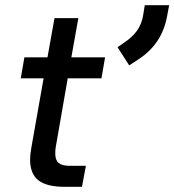

<svg xmlns="http://www.w3.org/2000/svg" viewBox="-20 -720 672 740"><path d="M96 -105Q96 -124 101 -152L148 -418H60L74 -499H163L190 -650H282L255 -499H385L371 -418H241L195 -154Q193 -144 193 -128Q193 -103 206 -92Q219 -81 248 -81H311L296 0H229Q160 0 128 -25Q96 -50 96 -105ZM433 -538 456 -554Q490 -576 508.5 -602.5Q527 -629 532 -663L538 -700H632L625 -663Q615 -604 585.5 -560.5Q556 -517 504 -485L478 -468Z"/></svg>

Font: Bai Jamjuree Medium
Style: Italic
Weight: 500
Italic angle: -10°
Version: Version 1.000; ttfautohint (v1.6)